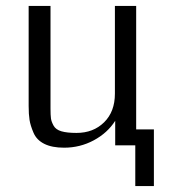

<svg xmlns="http://www.w3.org/2000/svg" viewBox="-20 -492 583 650"><path d="M438 0H370V-83Q344 -42 297.5 -17Q251 8 197 8Q156 8 130 -5Q104 -18 93.5 -42.5Q83 -67 80 -86Q77 -105 77 -133V-472H151V-124Q151 -102 152.5 -91Q154 -80 161.5 -66.5Q169 -53 188 -47.5Q207 -42 239 -42Q296 -42 332.5 -78Q369 -114 369 -175V-472H441V-54H501V138H438Z"/></svg>

Font: Coval
Style: ExtraLight
Weight: 250
Foundry: Context Ltd
Version: Version 001.000